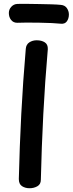

<svg xmlns="http://www.w3.org/2000/svg" viewBox="-20 -983 386 1020"><path d="M117 -724Q119 -747 136 -758Q153 -769 175 -769Q201 -769 218 -758Q235 -747 234 -722Q219 -550 210 -375.5Q201 -201 197 -28Q197 -4 178.5 6.5Q160 17 137 17Q114 17 97 6Q80 -5 80 -32Q84 -202 93 -376.5Q102 -551 117 -724ZM71 -862Q51 -862 39 -877Q27 -892 27 -914Q27 -933 40 -947Q53 -961 71 -962Q89 -963 120.5 -962.5Q152 -962 187 -961.5Q222 -961 254 -960Q286 -959 304 -957Q325 -955 335.5 -939.5Q346 -924 346 -906Q346 -885 335.5 -870Q325 -855 304 -857Q286 -859 254.5 -860.5Q223 -862 187.5 -862.5Q152 -863 120.5 -863Q89 -863 71 -862Z"/></svg>

Font: Playpen Sans Medium
Style: Regular
Weight: 500
Designer: Laura Meseguer, Veronika Burian, José Scaglione
Foundry: TypeTogether
Version: Version 1.001